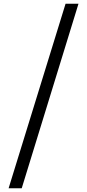

<svg xmlns="http://www.w3.org/2000/svg" viewBox="-20 -824 465 1025"><path d="M26 181H96L399 -804H330Z"/></svg>

Font: Noto Serif SC Black
Style: Regular
Weight: 900
Designer: Ryoko NISHIZUKA 西塚涼子 (kana & ideographs); Frank Grießhammer (Latin, Greek & Cyrillic); Wenlong ZHANG 张文龙 (bopomofo); San
Foundry: Adobe
Version: Version 2.001;hotconv 1.1.0;makeotfexe 2.6.0